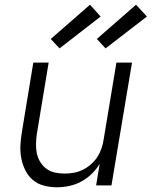

<svg xmlns="http://www.w3.org/2000/svg" viewBox="-20 -785 642 813"><path d="M221 8Q193 8 166 1Q139 -6 119 -23Q99 -40 87 -64.5Q75 -89 70 -116Q65 -143 66.5 -171Q68 -199 73 -228L121 -520H186L136 -218Q133 -197 132.5 -176Q132 -155 136 -135.5Q140 -116 150.5 -99Q161 -82 176.5 -70.5Q192 -59 212 -54.5Q232 -50 254 -50Q273 -50 292.5 -53.5Q312 -57 330.5 -66Q349 -75 365 -89Q381 -103 392 -120Q403 -137 409.5 -156Q416 -175 419 -195L473 -520H539L452 0H387L402 -91Q388 -68 368 -48.5Q348 -29 323.5 -16Q299 -3 273 2.5Q247 8 221 8ZM427 -580 390 -620 556 -765 602 -715ZM232 -580 195 -620 361 -765 406 -715Z"/></svg>

Font: Iosevka SS04 Light Extended
Style: Italic
Weight: 300
Width: 7
Italic angle: -9°
Monospace: yes
Designer: Belleve Invis
Foundry: Belleve Invis
Version: Version 19.0.0; ttfautohint (v1.8.4)